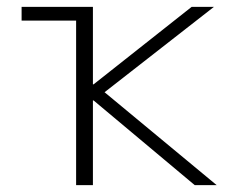

<svg xmlns="http://www.w3.org/2000/svg" viewBox="-20 -540 700 560"><path d="M202 -480H43V-520H251V-294H253L539 -520H604L285 -271L612 0H548L253 -247H251V0H202Z"/></svg>

Font: M PLUS 1p Light
Style: Regular
Weight: 300
Version: Version 1.061